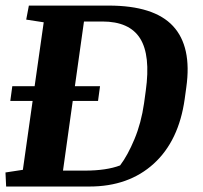

<svg xmlns="http://www.w3.org/2000/svg" viewBox="-20 -681 742 701"><path d="M289.6 -58.1Q368.7 -58.1 418.5 -77.1Q446.3 -113.8 470.9 -172.9Q495.6 -231.9 505.9 -303.7L512.2 -349.6Q530.3 -479 491.5 -540.8Q452.6 -602.5 353.5 -602.5H286.6L253.4 -366.2H345.2L337.9 -312.5H245.6L210 -58.1ZM376.5 -660.6Q542.5 -660.6 611.8 -585.7Q681.2 -510.7 660.2 -362.3L654.3 -319.3Q632.8 -166.5 541.3 -83.3Q449.7 0 306.6 0H2.4L0 -51.3L63.5 -61L99.1 -312.5H17.6L24.9 -366.2H106.4L139.6 -599.6L75.7 -609.4L85.4 -660.6Z"/></svg>

Font: NoticiaText-BoldItalic
Style: Bold Italic
Weight: 700
Italic angle: -8°
Designer: JM Sole
Foundry: JM Sole
Version: Version 1.003